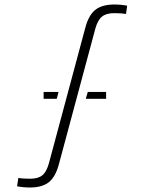

<svg xmlns="http://www.w3.org/2000/svg" viewBox="-20 -827 642 854"><path d="M113 7Q82 7 56 1.5L61.5 -35.5Q72.5 -33.5 86.2 -32.8Q100 -32 114 -32Q149.5 -32 168.2 -47.2Q187 -62.5 197.5 -100.5L359 -702Q374 -759.5 404 -783.2Q434 -807 489 -807Q503 -807 519 -805.5Q535 -804 545.5 -801.5L540.5 -765Q519 -768.5 488 -768.5Q452.5 -768.5 433.5 -753Q414.5 -737.5 404 -699.5L242.5 -98.5Q227.5 -41 197.8 -17Q168 7 113 7ZM361.5 -387.5 370.5 -418H452V-387.5ZM174 -387.5V-418H240.5L232.5 -387.5Z"/></svg>

Font: Big Shoulders Stencil Display Light
Style: Regular
Weight: 300
Designer: Patric King
Foundry: XO Type Co
Version: Version 1.000